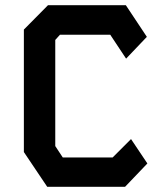

<svg xmlns="http://www.w3.org/2000/svg" viewBox="-20 -720 640 740"><path d="M165 -700H465L546 -578L466 -494L405 -586H211L193 -566V-157L222 -113H414L485 -184L548 -90L462 0H162L72 -134V-606Z"/></svg>

Font: Kode Mono
Style: Bold
Weight: 700
Monospace: yes
Designer: Isa Ozler
Foundry: Kadena LLC
Version: Version 1.206;gftools[0.9.28]